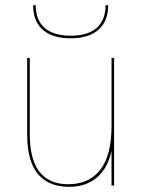

<svg xmlns="http://www.w3.org/2000/svg" viewBox="-20 -717 553 742"><path d="M85 -198V-493H95V-200Q95 -101 132.5 -53Q170 -5 244 -5Q323.5 -5 367.2 -60.5Q411 -116 411 -230V-493H421V0H411V-133.5Q395 -63.5 352.5 -29.2Q310 5 247 5Q168.5 5 126.8 -44.2Q85 -93.5 85 -198ZM108 -697H118Q118 -639.5 152.5 -609.2Q187 -579 253 -579Q319 -579 353.5 -609.2Q388 -639.5 388 -697H398Q398 -635 360.5 -602Q323 -569 253 -569Q182.5 -569 145.2 -602Q108 -635 108 -697Z"/></svg>

Font: HK Grotesk Thin
Style: Regular
Weight: 100
Designer: Alfredo Marco Pradil
Foundry: Hanken Design Co.
Version: Version 3.001